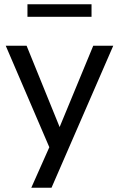

<svg xmlns="http://www.w3.org/2000/svg" viewBox="-20 -702 557 902"><path d="M127 180 220 -29V9L7 -487H105L274 -71H246L418 -487H512L222 180ZM109 -623V-682H410V-623Z"/></svg>

Font: Nunito Sans 12pt Medium
Style: Regular
Weight: 500
Designer: Vernon Adams
Foundry: Vernon Adams
Version: Version 3.101;gftools[0.9.27]